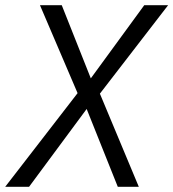

<svg xmlns="http://www.w3.org/2000/svg" viewBox="-27 -720 668 740"><path d="M272 -361 127 -700H211L323 -418L529 -700H621L358 -359L508 0H427L307 -300L85 0H-7Z"/></svg>

Font: Sarabun Light
Style: Italic
Weight: 300
Italic angle: -10°
Designer: Suppakit Chalermlarp | Katatrad Co.,Ltd.
Foundry: Cadson Demak Co.,Ltd.
Version: Version 1.000; ttfautohint (v1.6)